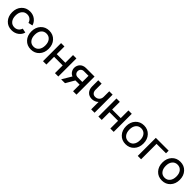

<svg xmlns="http://www.w3.org/2000/svg" viewBox="484 -2149 3791 3791"><g transform="rotate(45 2379.0 -253.5)"><path d="M38.1 -253.9Q38.1 -368.7 106 -441.9Q173.8 -515.1 280.8 -515.1Q365.7 -515.1 426.5 -468.5Q487.3 -421.9 506.8 -351.1L416 -331.1Q401.9 -379.9 366.2 -407.5Q330.6 -435.1 280.8 -435.1Q213.4 -435.1 172.6 -386Q131.8 -336.9 131.8 -253.9Q131.8 -170.4 172.4 -121.1Q212.9 -71.8 280.8 -71.8Q330.1 -71.8 365.5 -98.1Q400.9 -124.5 416 -171.9L506.8 -152.8Q488.3 -83 427.2 -37.6Q366.2 7.8 280.8 7.8Q173.3 7.8 105.7 -65.4Q38.1 -138.7 38.1 -253.9Z M1060.5 -253.9Q1060.5 -138.7 992.7 -65.4Q924.8 7.8 817.4 7.8Q710 7.8 642.3 -65.4Q574.7 -138.7 574.7 -253.9Q574.7 -368.7 642.6 -441.9Q710.4 -515.1 817.4 -515.1Q924.3 -515.1 992.4 -441.9Q1060.5 -368.7 1060.5 -253.9ZM668.5 -253.9Q668.5 -169.4 709 -119.6Q749.5 -69.8 817.4 -69.8Q885.7 -69.8 926.3 -119.6Q966.8 -169.4 966.8 -253.9Q966.8 -336.9 926.3 -386Q885.7 -435.1 817.4 -435.1Q750 -435.1 709.2 -386Q668.5 -336.9 668.5 -253.9Z M1153.3 -504.9H1247.1V-290H1487.3V-504.9H1581.1V0H1487.3V-215.8H1247.1V0H1153.3Z M2087.9 0H1992.7V-184.1H1874.5L1767.6 0H1659.7L1777.8 -198.2Q1731.4 -216.8 1706.1 -257.1Q1680.7 -297.4 1680.7 -344.2Q1680.7 -375 1691.7 -403.6Q1702.6 -432.1 1723.1 -454.8Q1743.7 -477.5 1776.6 -491.2Q1809.6 -504.9 1850.6 -504.9H2087.9ZM1992.7 -258.8V-431.2H1865.7Q1823.2 -431.2 1799.6 -405.5Q1775.9 -379.9 1775.9 -344.2Q1775.9 -309.1 1799.3 -283.9Q1822.8 -258.8 1865.7 -258.8Z M2592.8 -504.9V0H2498.5V-207Q2473.6 -181.6 2437.3 -166.7Q2400.9 -151.9 2362.8 -151.9Q2284.2 -151.9 2237.8 -201.4Q2191.4 -251 2191.4 -335V-504.9H2285.6V-335.9Q2285.6 -287.1 2310.3 -258.1Q2335 -229 2377.4 -229Q2431.2 -229 2464.8 -262.7Q2498.5 -296.4 2498.5 -350.1V-504.9Z M2699.7 -504.9H2793.5V-290H3033.7V-504.9H3127.4V0H3033.7V-215.8H2793.5V0H2699.7Z M3706.1 -253.9Q3706.1 -138.7 3638.2 -65.4Q3570.3 7.8 3462.9 7.8Q3355.5 7.8 3287.8 -65.4Q3220.2 -138.7 3220.2 -253.9Q3220.2 -368.7 3288.1 -441.9Q3356 -515.1 3462.9 -515.1Q3569.8 -515.1 3637.9 -441.9Q3706.1 -368.7 3706.1 -253.9ZM3314 -253.9Q3314 -169.4 3354.5 -119.6Q3395 -69.8 3462.9 -69.8Q3531.2 -69.8 3571.8 -119.6Q3612.3 -169.4 3612.3 -253.9Q3612.3 -336.9 3571.8 -386Q3531.2 -435.1 3462.9 -435.1Q3395.5 -435.1 3354.7 -386Q3314 -336.9 3314 -253.9Z M3798.8 -504.9H4156.7V-431.2H3892.6V0H3798.8Z M4720.2 -253.9Q4720.2 -138.7 4652.3 -65.4Q4584.5 7.8 4477.1 7.8Q4369.6 7.8 4302 -65.4Q4234.4 -138.7 4234.4 -253.9Q4234.4 -368.7 4302.2 -441.9Q4370.1 -515.1 4477.1 -515.1Q4584 -515.1 4652.1 -441.9Q4720.2 -368.7 4720.2 -253.9ZM4328.1 -253.9Q4328.1 -169.4 4368.7 -119.6Q4409.2 -69.8 4477.1 -69.8Q4545.4 -69.8 4585.9 -119.6Q4626.5 -169.4 4626.5 -253.9Q4626.5 -336.9 4585.9 -386Q4545.4 -435.1 4477.1 -435.1Q4409.7 -435.1 4368.9 -386Q4328.1 -336.9 4328.1 -253.9Z"/></g></svg>

Font: LT Superior Med
Style: Regular
Weight: 500
Designer: Daniel Lyons
Foundry: LyonsType
Version: Version 1.000